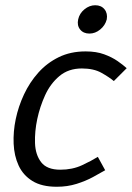

<svg xmlns="http://www.w3.org/2000/svg" viewBox="-20 -704 503 732"><path d="M196 8Q139 8 103.5 -14Q68 -36 51 -73Q34 -110 32 -156Q30 -202 40 -250Q50 -298 71.5 -344Q93 -390 126 -427Q159 -464 204 -486Q249 -508 306 -508H307Q347 -508 377 -497Q407 -486 428.5 -471Q450 -456 463 -444L414 -395Q396 -410 366.5 -426.5Q337 -443 292 -443Q241 -443 206.5 -414Q172 -385 152 -341Q132 -297 122 -250Q112 -203 113.5 -158.5Q115 -114 137 -85.5Q159 -57 210 -57Q256 -57 292.5 -74Q329 -91 353 -106L381 -55Q362 -44 334.5 -29Q307 -14 272 -3Q237 8 197 8H196ZM321 -576Q298 -576 285.5 -591.5Q273 -607 278 -630Q283 -653 302 -668.5Q321 -684 343 -684Q366 -684 378.5 -668.5Q391 -653 387 -630Q381 -607 362 -591.5Q343 -576 321 -576Z"/></svg>

Font: Epunda Sans
Style: Italic
Weight: 400
Italic angle: -12.0243°
Designer: Simon Atzbach
Foundry: typofactur
Version: Version 2.204; ttfautohint (v1.8.4.7-5d5b)